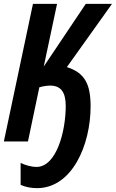

<svg xmlns="http://www.w3.org/2000/svg" viewBox="-22 -734 601 996"><path d="M170 242C352 242 448 18 448 -182C448 -296 419 -356 325 -386L559 -714H423L205 -389L274 -714H149L-2 0H123L182 -281C201 -287 224 -290 238 -290C293 -290 319 -257 319 -184C319 -53 271 132 167 132C143 132 111 124 85 111V225C112 237 141 242 170 242Z"/></svg>

Font: Noto Sans ExtraCondensed
Style: Bold Italic
Weight: 700
Width: 2
Italic angle: -12°
Designer: Monotype Design Team
Foundry: Monotype Imaging Inc.
Version: Version 2.013